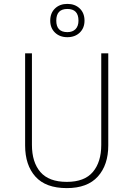

<svg xmlns="http://www.w3.org/2000/svg" viewBox="-20 -956 684 986"><path d="M536 -682V-209Q536 -109 482.5 -49.5Q429 10 323 10Q215 10 162 -49Q109 -108 109 -209V-682H144V-212Q144 -123 187.5 -72.5Q231 -22 323 -22Q414 -22 457 -73Q500 -124 500 -212V-682ZM269 -850Q269 -791 326 -791Q353 -791 368 -806.5Q383 -822 383 -850Q383 -910 326 -910Q269 -910 269 -850ZM414 -850Q414 -812 389.5 -788.5Q365 -765 326 -765Q287 -765 262.5 -788.5Q238 -812 238 -850Q238 -889 262.5 -912.5Q287 -936 326 -936Q365 -936 389.5 -912.5Q414 -889 414 -850Z"/></svg>

Font: FiraSans
Style: Regular
Weight: 200
Designer: Carrois Corporate & Edenspiekermann AG
Foundry: Carrois Corporate GbR & Edenspiekermann AG
Version: Version 3.106;PS 003.106;hotconv 1.0.70;makeotf.lib2.5.58329